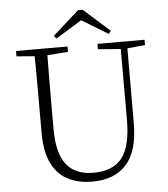

<svg xmlns="http://www.w3.org/2000/svg" viewBox="-61 -967 909 1036"><g transform="rotate(-5 394.0 -449.0)"><path d="M426 -913 567 -787 555 -771 389 -872H436L271 -771L259 -787L400 -913ZM397 15Q322 15 265.5 -14Q209 -43 178 -106Q147 -169 147 -271V-387Q147 -472 147 -556Q147 -640 145 -723H215Q214 -641 213.5 -557Q213 -473 213 -387V-286Q213 -193 236.5 -137Q260 -81 304 -56.5Q348 -32 407 -32Q513 -32 562.5 -95Q612 -158 612 -303V-723H648L647 -278Q647 -130 583 -57.5Q519 15 397 15ZM48 -694V-723H327V-694L194 -684H175ZM489 -694V-723H744V-694L636 -684H618Z"/></g></svg>

Font: Noto Serif KR ExtraLight ExtraLight
Style: Regular
Weight: 250
Version: Version 2.003-H1;hotconv 1.1.1;makeotfexe 2.6.0